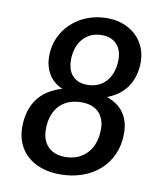

<svg xmlns="http://www.w3.org/2000/svg" viewBox="-83 -796 745 872"><g transform="rotate(10 290.0 -360.0)"><path d="M261 -74Q294 -74 320 -85.2Q346 -96.5 364 -116.8Q382 -137 391.2 -165Q400.5 -193 400.5 -226.5Q400.5 -253.5 392.2 -273.2Q384 -293 369.8 -306Q355.5 -319 335.8 -325.2Q316 -331.5 293 -331.5Q265.5 -331.5 240.2 -323.2Q215 -315 196 -297Q177 -279 165.5 -250.5Q154 -222 154 -181.5Q154 -158 160.8 -138.5Q167.5 -119 181 -104.5Q194.5 -90 214.5 -82Q234.5 -74 261 -74ZM332 -648Q302 -648 279.5 -637.2Q257 -626.5 241.8 -608Q226.5 -589.5 219 -564.8Q211.5 -540 211.5 -512.5Q211.5 -493.5 216.2 -475.8Q221 -458 232 -444.2Q243 -430.5 260.5 -422.2Q278 -414 303 -414Q333.5 -414 356.2 -425Q379 -436 394 -454.8Q409 -473.5 416.5 -498.5Q424 -523.5 424 -552Q424 -571.5 418.5 -589Q413 -606.5 401.8 -619.5Q390.5 -632.5 373 -640.2Q355.5 -648 332 -648ZM402 -375Q455 -356.5 481 -318.5Q507 -280.5 507 -225.5Q507 -172 487.8 -128.8Q468.5 -85.5 434.2 -55Q400 -24.5 353.2 -8.2Q306.5 8 251.5 8Q204.5 8 166.8 -5Q129 -18 102.2 -41.8Q75.5 -65.5 61 -99Q46.5 -132.5 46.5 -174Q46.5 -251.5 83.5 -303Q120.5 -354.5 195.5 -376.5Q153 -395.5 132 -430.8Q111 -466 111 -513.5Q111 -559 128.5 -598Q146 -637 177 -666Q208 -695 250 -711.5Q292 -728 341.5 -728Q383.5 -728 417.5 -714.8Q451.5 -701.5 475.5 -678.5Q499.5 -655.5 512.5 -624.5Q525.5 -593.5 525.5 -558Q525.5 -492.5 494.2 -445Q463 -397.5 402 -375Z"/></g></svg>

Font: Lato 2
Style: Italic
Weight: 600
Italic angle: -7°
Designer: Lukasz Dziedzic with Adam Twardoch and Botio Nikoltchev
Foundry: tyPoland Lukasz Dziedzic
Version: Version 2.015; 2015-08-06; http://www.latofonts.com/